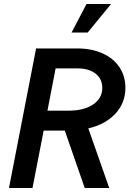

<svg xmlns="http://www.w3.org/2000/svg" viewBox="-20 -943 677 963"><path d="M609 -503Q609 -427 559 -373Q509 -319 423 -299L528 0H405L305 -288H199L143 0H25L161 -700H368Q439 -700 494 -675.5Q549 -651 579 -606Q609 -561 609 -503ZM493 -502Q493 -547 459.5 -573.5Q426 -600 368 -600H259L218 -388H325Q401 -388 447 -419Q493 -450 493 -502ZM537 -923 420 -780H339L414 -923Z"/></svg>

Font: MedMera Sans Semibold
Style: Italic
Weight: 600
Italic angle: -11°
Designer: Kasper Nordkvist
Foundry: UNCUT.wtf
Version: Version 1.300